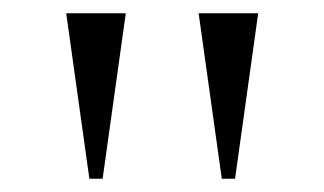

<svg xmlns="http://www.w3.org/2000/svg" viewBox="-20 -660 490 290"><path d="M115 -390 80 -640H170L135 -390ZM315 -390 280 -640H370L335 -390Z"/></svg>

Font: Spectral SC
Style: Regular
Weight: 400
Designer: Jean-Baptiste Levee
Foundry: Production Type
Version: Version 2.001